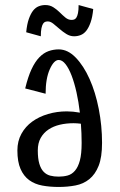

<svg xmlns="http://www.w3.org/2000/svg" viewBox="-20 -727 475 762"><path d="M49 0ZM213 -531Q249 -531 280.5 -498.5Q312 -466 335.5 -413.5Q359 -361 372 -294.5Q385 -228 385 -160Q385 -103 371.5 -69Q358 -35 334.5 -16Q311 3 279.5 9Q248 15 213 15Q178 15 148 9.5Q118 4 96 -12Q74 -28 61.5 -56.5Q49 -85 49 -130Q49 -167 65 -196Q81 -225 108 -244.5Q135 -264 170.5 -274.5Q206 -285 245 -285Q269 -285 297 -280Q292 -323 283.5 -361Q275 -399 264 -427.5Q253 -456 240 -472.5Q227 -489 213 -489Q194 -489 177.5 -452Q161 -415 161 -355L80 -376Q91 -422 105 -452Q119 -482 136 -499.5Q153 -517 172.5 -524Q192 -531 213 -531ZM304 -160Q304 -198 301 -236Q293 -237 286 -237.5Q279 -238 272 -238Q243 -238 217.5 -232Q192 -226 172.5 -213Q153 -200 141.5 -179.5Q130 -159 130 -130Q130 -98 136 -77.5Q142 -57 153 -45.5Q164 -34 179 -30Q194 -26 213 -26Q232 -26 248.5 -30.5Q265 -35 277.5 -49.5Q290 -64 297 -90Q304 -116 304 -160ZM274 -583Q258 -583 243.5 -592Q229 -601 216 -612.5Q203 -624 191.5 -633Q180 -642 170 -642Q165 -642 160 -640.5Q155 -639 151 -633Q147 -627 144.5 -615Q142 -603 142 -583L84 -599Q87 -631 94.5 -652Q102 -673 111.5 -685Q121 -697 133.5 -702Q146 -707 160 -707Q178 -707 192 -698Q206 -689 217.5 -677.5Q229 -666 240 -657Q251 -648 264 -648Q269 -648 274 -649.5Q279 -651 283 -657Q287 -663 289.5 -675Q292 -687 292 -707L350 -691Q347 -659 339.5 -638Q332 -617 322.5 -605Q313 -593 300.5 -588Q288 -583 274 -583Z"/></svg>

Font: Combo
Style: Regular
Weight: 400
Designer: Eduardo Rodriguez Tunni
Foundry: Eduardo Rodriguez Tunni
Version: Version 1.001